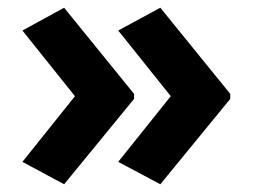

<svg xmlns="http://www.w3.org/2000/svg" viewBox="-20 -767 654 497"><path d="M576 -511 395 -290 286 -348 422 -518 286 -688 395 -747 576 -524ZM327 -511 146 -290 38 -348 174 -518 38 -688 146 -747 327 -524Z"/></svg>

Font: Noto Sans Khmer UI
Style: Bold
Weight: 700
Designer: Danh Hong and the Monotype Design Team
Foundry: Monotype Imaging Inc.
Version: Version 2.002; ttfautohint (v1.8.4.7-5d5b)